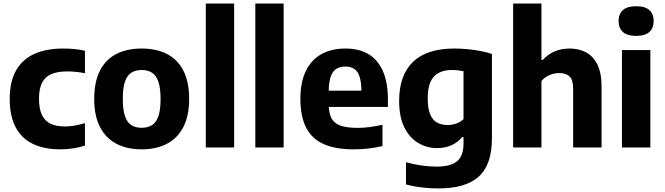

<svg xmlns="http://www.w3.org/2000/svg" viewBox="-20 -828 3731 1078"><path d="M318.5 10.5Q227 10.5 163.8 -20.5Q100.5 -51.5 67.5 -114.2Q34.5 -177 34.5 -272.5Q34.5 -369 69.8 -431.8Q105 -494.5 172.2 -525Q239.5 -555.5 335 -555.5Q368 -555.5 398.8 -552.5Q429.5 -549.5 457 -543V-417Q431 -422 406.5 -424.5Q382 -427 357 -427Q302 -427 267 -411.5Q232 -396 215.5 -362.2Q199 -328.5 199 -274Q199 -217.5 215.2 -183.2Q231.5 -149 263.5 -133.5Q295.5 -118 343.5 -118Q369.5 -118 396 -122.5Q422.5 -127 457 -136.5V-10.5Q427 -0.5 391.5 5Q356 10.5 318.5 10.5Z M775.5 10.5Q693.5 10.5 633.8 -20.8Q574 -52 541.5 -114.8Q509 -177.5 509 -272Q509 -367.5 540.8 -430.5Q572.5 -493.5 632.2 -524.5Q692 -555.5 775.5 -555.5Q859 -555.5 918.8 -524.2Q978.5 -493 1010.2 -430.2Q1042 -367.5 1042 -273Q1042 -178 1009.5 -115Q977 -52 917.2 -20.8Q857.5 10.5 775.5 10.5ZM775.5 -110.5Q809 -110.5 832.8 -125Q856.5 -139.5 869 -174.8Q881.5 -210 881.5 -271.5Q881.5 -334.5 869 -370Q856.5 -405.5 832.8 -420.2Q809 -435 775.5 -435Q742 -435 718.2 -420.5Q694.5 -406 682 -370.8Q669.5 -335.5 669.5 -273.5Q669.5 -210.5 682 -175Q694.5 -139.5 718.2 -125Q742 -110.5 775.5 -110.5Z M1135.5 0V-808H1294.5V0Z M1413.5 0V-808H1572.5V0Z M1967 10.5Q1864 10.5 1797.5 -19Q1731 -48.5 1698.8 -111.5Q1666.5 -174.5 1666.5 -274Q1666.5 -364.5 1696.2 -427.5Q1726 -490.5 1782.8 -523Q1839.5 -555.5 1920.5 -555.5Q1998 -555.5 2051 -522.8Q2104 -490 2131 -426Q2158 -362 2158 -269V-227.5H1757.5V-319H2035L2009.5 -309.5Q2009.5 -363.5 1999.5 -395.5Q1989.5 -427.5 1969.2 -441Q1949 -454.5 1919 -454.5Q1888.5 -454.5 1867.8 -441Q1847 -427.5 1836.2 -395.8Q1825.5 -364 1825.5 -310V-246Q1825.5 -195.5 1840.2 -165.8Q1855 -136 1890.8 -123Q1926.5 -110 1989.5 -110Q2021.5 -110 2056.8 -114.8Q2092 -119.5 2127.5 -127.5V-8Q2084 2 2044.8 6.2Q2005.5 10.5 1967 10.5Z M2442.5 230Q2399 230 2351.5 224.8Q2304 219.5 2259.5 207.5V83Q2305.5 95.5 2349 101.5Q2392.5 107.5 2430 107.5Q2510 107.5 2546.2 77.5Q2582.5 47.5 2582.5 -22.5V-58.5H2575Q2551.5 -29.5 2515.8 -13Q2480 3.5 2433.5 3.5Q2377.5 3.5 2329 -24.8Q2280.5 -53 2250.8 -111.8Q2221 -170.5 2221 -262.5Q2221 -404 2298 -479.8Q2375 -555.5 2531.5 -555.5Q2566.5 -555.5 2603.8 -552Q2641 -548.5 2676.5 -541.8Q2712 -535 2742 -525V-51.5Q2742 97 2668 163.5Q2594 230 2442.5 230ZM2494 -126Q2518 -126 2541.5 -134.2Q2565 -142.5 2582.5 -159V-428Q2569.5 -431 2552.8 -433Q2536 -435 2517.5 -435Q2451.5 -435 2416.5 -398.2Q2381.5 -361.5 2381.5 -276Q2381.5 -218 2395.5 -185.2Q2409.5 -152.5 2434.8 -139.2Q2460 -126 2494 -126Z M2861 0V-808H3020V-492H3028Q3056 -523 3094 -539.2Q3132 -555.5 3179 -555.5Q3229 -555.5 3269.5 -534.5Q3310 -513.5 3333.8 -466.2Q3357.5 -419 3357.5 -341V0H3198V-330.5Q3198 -380.5 3177.2 -399.2Q3156.5 -418 3121 -418Q3103 -418 3084.5 -413.2Q3066 -408.5 3049.2 -398.5Q3032.5 -388.5 3020 -373.5V0Z M3472 0V-547H3631.5V0ZM3551.5 -626.5Q3501.5 -626.5 3477.2 -648.5Q3453 -670.5 3453 -709.5Q3453 -749.5 3477.2 -771.2Q3501.5 -793 3551.5 -793Q3602 -793 3626 -771.2Q3650 -749.5 3650 -709.5Q3650 -670.5 3626 -648.5Q3602 -626.5 3551.5 -626.5Z"/></svg>

Font: Encode Sans Condensed Thin
Style: Bold
Weight: 700
Version: Version 3.002